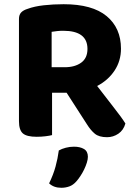

<svg xmlns="http://www.w3.org/2000/svg" viewBox="-20 -642 645 911"><path d="M554 -411Q554 -353 523.5 -307Q493 -261 441 -234Q482 -180 519.5 -132.5Q557 -85 575 -56Q566 -24 541.5 -7.5Q517 9 488 9Q450 9 430 -7.5Q410 -24 392 -53L296 -202H227V-1Q216 2 196 4.5Q176 7 154 7Q107 7 88.5 -9Q70 -25 70 -67V-552Q70 -572 80.5 -583Q91 -594 111 -600Q143 -612 188 -617Q233 -622 282 -622Q418 -622 486 -565.5Q554 -509 554 -411ZM287 -323Q335 -323 365 -344.5Q395 -366 395 -410Q395 -496 280 -496Q264 -496 251 -494.5Q238 -493 225 -491V-323ZM342 219Q327 236 309 242.5Q291 249 271 249Q235 249 213 228Q233 187 243.5 148.5Q254 110 259 72Q273 64 292 59Q311 54 331 54Q360 54 378.5 65Q397 76 397 102Q397 114 392 130Q387 146 379 162.5Q371 179 361 194Q351 209 342 219Z"/></svg>

Font: Baloo Thambi 2
Style: Bold
Weight: 700
Designer: Aadarsh Rajan and Ek Type
Foundry: Ek Type
Version: Version 1.640;hotconv 1.0.111;makeotfexe 2.5.65597; ttfautoh